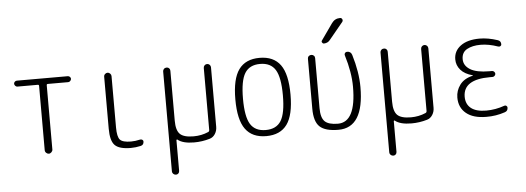

<svg xmlns="http://www.w3.org/2000/svg" viewBox="-57 -927 3615 1320"><g transform="rotate(-5 1750.0 -267.5)"><path d="M74.2 -478.5Q66.4 -478.5 60.1 -485.4Q53.7 -492.2 53.7 -500Q53.7 -507.8 60.1 -513.7Q66.4 -519.5 74.2 -519.5H425.8Q433.6 -519.5 439.9 -513.7Q446.3 -507.8 446.3 -500Q446.3 -492.2 439.9 -485.4Q433.6 -478.5 425.8 -478.5H284.2Q276.4 -478.5 276.4 -469.7V-26.4Q276.4 -16.6 268.1 -8.3Q259.8 0 250 0Q240.2 0 231.9 -7.8Q223.6 -15.6 223.6 -26.4V-469.7Q223.6 -478.5 215.8 -478.5Z M815.4 9.8Q735.4 9.8 705.1 -21Q674.8 -51.8 674.8 -134.8V-494.1Q674.8 -504.9 682.6 -512.2Q690.4 -519.5 700.2 -519.5Q710 -519.5 717.8 -511.7Q725.6 -503.9 725.6 -494.1V-139.6Q725.6 -75.2 744.1 -54.7Q762.7 -34.2 820.3 -34.2Q849.6 -34.2 882.8 -42Q890.6 -43.9 897.9 -39.6Q905.3 -35.2 905.3 -27.3Q905.3 -2.9 882.8 2Q848.6 9.8 815.4 9.8Z M1108.4 219.7Q1097.7 219.7 1089.8 212.4Q1082 205.1 1082 195.3V-495.1Q1082 -504.9 1089.4 -512.2Q1096.7 -519.5 1108.4 -519.5Q1118.2 -519.5 1125 -512.7Q1131.8 -505.9 1131.8 -495.1V-150.4Q1131.8 -84 1158.2 -58.1Q1184.6 -32.2 1252 -32.2Q1306.6 -32.2 1353.5 -52.7Q1361.3 -55.7 1362.3 -65.4V-494.1Q1362.3 -504.9 1369.6 -512.2Q1377 -519.5 1387.2 -519.5Q1397.5 -519.5 1404.8 -512.2Q1412.1 -504.9 1412.1 -494.1V-84Q1412.1 -56.6 1397.9 -34.7Q1383.8 -12.7 1360.4 -5.9Q1307.6 9.8 1252 9.8Q1174.8 9.8 1138.7 -19.5Q1137.7 -21.5 1134.8 -20Q1131.8 -18.6 1131.8 -16.6V195.3Q1131.8 206.1 1125 212.9Q1118.2 219.7 1108.4 219.7Z M1855.5 -436Q1823.2 -488.3 1750 -488.3Q1676.8 -488.3 1644.5 -436Q1612.3 -383.8 1612.3 -259.8Q1612.3 -135.7 1644.5 -84Q1676.8 -32.2 1750 -32.2Q1823.2 -32.2 1855.5 -84Q1887.7 -135.7 1887.7 -259.8Q1887.7 -383.8 1855.5 -436ZM1893.6 -54.7Q1846.7 9.8 1750 9.8Q1653.3 9.8 1606.4 -54.7Q1559.6 -119.1 1559.6 -260.3Q1559.6 -401.4 1606.4 -465.8Q1653.3 -530.3 1750 -530.3Q1846.7 -530.3 1893.6 -465.8Q1940.4 -401.4 1940.4 -260.3Q1940.4 -119.1 1893.6 -54.7Z M2248 9.8Q2157.2 9.8 2119.1 -25.9Q2081.1 -61.5 2081.1 -150.4V-495.1Q2081.1 -505.9 2088.4 -512.7Q2095.7 -519.5 2106 -519.5Q2116.2 -519.5 2123.5 -512.7Q2130.9 -505.9 2130.9 -495.1V-150.4Q2130.9 -84 2157.2 -58.1Q2183.6 -32.2 2248 -32.2Q2373 -32.2 2373 -276.4Q2373 -376 2335.9 -496.1Q2333 -504.9 2338.4 -512.2Q2343.8 -519.5 2353.5 -519.5Q2378.9 -519.5 2386.7 -495.1Q2423.8 -374 2423.8 -269.5Q2423.8 9.8 2248 9.8ZM2325.2 -754.9Q2335.9 -754.9 2340.3 -745.1Q2344.7 -735.4 2337.9 -726.6L2242.2 -610.4Q2227.5 -590.8 2200.2 -589.8Q2192.4 -589.8 2187.5 -597.7Q2182.6 -605.5 2188.5 -612.3L2267.6 -724.6Q2289.1 -754.9 2325.2 -754.9Z M2608.4 219.7Q2597.7 219.7 2589.8 212.4Q2582 205.1 2582 195.3V-495.1Q2582 -504.9 2589.4 -512.2Q2596.7 -519.5 2608.4 -519.5Q2618.2 -519.5 2625 -512.7Q2631.8 -505.9 2631.8 -495.1V-150.4Q2631.8 -84 2658.2 -58.1Q2684.6 -32.2 2752 -32.2Q2806.6 -32.2 2853.5 -52.7Q2861.3 -55.7 2862.3 -65.4V-494.1Q2862.3 -504.9 2869.6 -512.2Q2877 -519.5 2887.2 -519.5Q2897.5 -519.5 2904.8 -512.2Q2912.1 -504.9 2912.1 -494.1V-84Q2912.1 -56.6 2897.9 -34.7Q2883.8 -12.7 2860.4 -5.9Q2807.6 9.8 2752 9.8Q2674.8 9.8 2638.7 -19.5Q2637.7 -21.5 2634.8 -20Q2631.8 -18.6 2631.8 -16.6V195.3Q2631.8 206.1 2625 212.9Q2618.2 219.7 2608.4 219.7Z M3200.2 -280.3Q3201.2 -280.3 3201.2 -281.2Q3201.2 -283.2 3199.2 -283.2Q3144.5 -297.9 3117.2 -329.6Q3089.8 -361.3 3089.8 -402.3Q3089.8 -460 3137.2 -495.1Q3184.6 -530.3 3268.6 -530.3Q3326.2 -530.3 3391.6 -508.8Q3414.1 -502 3414.1 -478.5Q3414.1 -470.7 3407.2 -466.3Q3400.4 -461.9 3391.6 -464.8Q3328.1 -487.3 3271.5 -487.3Q3214.8 -487.3 3177.7 -466.8Q3140.6 -446.3 3140.6 -399.4Q3140.6 -354.5 3184.6 -327.6Q3228.5 -300.8 3315.4 -300.8H3335Q3342.8 -300.8 3349.1 -294.4Q3355.5 -288.1 3355.5 -280.3Q3355.5 -272.5 3349.1 -266.1Q3342.8 -259.8 3335 -259.8H3315.4Q3132.8 -259.8 3131.8 -141.6Q3131.8 -88.9 3167.5 -61Q3203.1 -33.2 3271.5 -33.2Q3335.9 -33.2 3398.4 -55.7Q3405.3 -58.6 3412.1 -53.7Q3418.9 -48.8 3418.9 -41Q3418.9 -17.6 3397.5 -10.7Q3334 10.7 3268.6 9.8Q3178.7 9.8 3129.9 -30.3Q3081.1 -70.3 3081.1 -139.6Q3081.1 -187.5 3110.4 -227.1Q3139.6 -266.6 3200.2 -280.3Z"/></g></svg>

Font: Rounded Mgen+ 1mn light
Style: Regular
Weight: 200
Designer: [Source Han Sans]
Ryoko NISHIZUKA  (kana & ideographs); Paul D. Hunt (Latin, Greek & Cyrillic); Wenlong ZHANG  (bopomofo
Version: Version 1.059.20150602